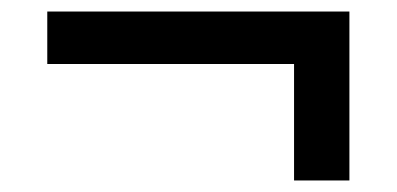

<svg xmlns="http://www.w3.org/2000/svg" viewBox="-20 -500 688 333"><path d="M490 -187V-389H62V-480H586V-187Z"/></svg>

Font: Geologica Roman Medium
Style: Regular
Weight: 500
Designer: Sindre Bremnes, Frode Helland
Foundry: Monokrom Skriftforlag AS
Version: Version 1.010;gftools[0.9.28]